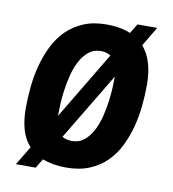

<svg xmlns="http://www.w3.org/2000/svg" viewBox="-71 -620 642 714"><g transform="rotate(10 250.5 -263.0)"><path d="M79.1 -39.1Q57.1 -62.5 46.6 -97.7Q36.1 -132.8 36.1 -180.2Q36.1 -218.8 40.3 -260.3Q44.4 -301.8 54.9 -341.6Q65.4 -381.3 83 -417Q100.6 -452.6 127.4 -479.5Q154.3 -506.3 191.7 -522.2Q229 -538.1 278.8 -538.1Q305.2 -538.1 327.9 -533.9Q350.6 -529.8 369.1 -522L391.1 -558.1H465.8L421.9 -484.9Q464.8 -435.1 464.8 -342.8Q464.8 -304.2 460.7 -262.7Q456.5 -221.2 446 -181.9Q435.5 -142.6 418 -107.2Q400.4 -71.8 373.5 -45.4Q346.7 -19 309.3 -3.4Q272 12.2 222.2 12.2Q195.8 12.2 173.3 8.3Q150.9 4.4 131.8 -2.9L110.8 32.2H36.1ZM312 -426.8Q304.2 -431.6 295.2 -434.3Q286.1 -437 274.9 -437Q247.6 -437 228.3 -420.9Q209 -404.8 196 -379.6Q183.1 -354.5 175.8 -324.2Q168.5 -293.9 164.8 -265.9Q161.1 -237.8 160.2 -215.1Q159.2 -192.4 159.2 -183.1V-171.9ZM189 -98.1Q204.1 -88.9 226.1 -88.9Q253.4 -88.9 272.7 -105Q292 -121.1 304.9 -146.2Q317.9 -171.4 325.2 -201.7Q332.5 -231.9 336.2 -260.3Q339.8 -288.6 340.8 -311Q341.8 -333.5 341.8 -342.8V-352.1Z"/></g></svg>

Font: Archivo Narrow
Style: Bold Italic
Weight: 700
Italic angle: -8°
Designer: Hector Gatti
Foundry: Hector Gatti
Version: 1.002; ttfautohint (v0.8)